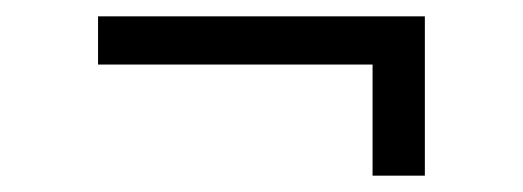

<svg xmlns="http://www.w3.org/2000/svg" viewBox="-20 -405 640 235"><path d="M436 -190H500V-385H100V-326H436Z"/></svg>

Font: JetBrains Mono ExtraLight
Style: Regular
Weight: 240
Monospace: yes
Designer: Philipp Nurullin, Konstantin Bulenkov
Foundry: JetBrains
Version: Version 2.305